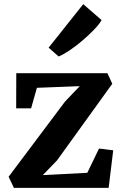

<svg xmlns="http://www.w3.org/2000/svg" viewBox="-20 -906 588 926"><path d="M364.5 -490.5 158 -482.5 130 -383.5H58L58.5 -553H498L521.5 -502L255.5 -133L186.5 -61.5L401 -72.5L457.5 -189.5L526 -181L504 0H47L21.5 -53.5L293.5 -416ZM262.5 -634 214.5 -676 381.5 -886 470 -809Q458 -788 432.5 -761.8Q407 -735.5 376.2 -709.2Q345.5 -683 315.5 -663Q285.5 -643 264 -634Z"/></svg>

Font: Merriweather 24pt
Style: Bold
Weight: 700
Designer: Eben Sorkin
Foundry: Eben Sorkin
Version: Version 2.100